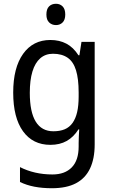

<svg xmlns="http://www.w3.org/2000/svg" viewBox="-20 -758 599 1018"><path d="M247 -546Q295 -546 332 -526.5Q369 -507 396 -465H401L412 -536H482V8Q482 83 457.5 135Q433 187 383 213.5Q333 240 255 240Q205 240 163 232Q121 224 86 207V128Q123 147 166.5 157Q210 167 258 167Q324 167 360.5 129.5Q397 92 397 19V0Q397 -14 398 -36Q399 -58 400 -72H396Q370 -31 333.5 -10.5Q297 10 247 10Q154 10 102 -62Q50 -134 50 -267Q50 -399 102.5 -472.5Q155 -546 247 -546ZM261 -473Q221 -473 193.5 -449Q166 -425 152 -379Q138 -333 138 -266Q138 -164 169.5 -113Q201 -62 263 -62Q298 -62 323 -72.5Q348 -83 364.5 -106Q381 -129 389 -163.5Q397 -198 397 -246V-268Q397 -340 383 -385.5Q369 -431 338.5 -452Q308 -473 261 -473ZM277 -738Q298 -738 312 -724Q326 -710 326 -681Q326 -653 312 -639Q298 -625 277 -625Q255 -625 240.5 -639Q226 -653 226 -681Q226 -710 240 -724Q254 -738 277 -738Z"/></svg>

Font: Noto Sans Khmer SemiCondensed
Style: Regular
Weight: 400
Width: 4
Designer: Danh Hong and the Monotype Design Team
Foundry: Monotype Imaging Inc.
Version: Version 2.004